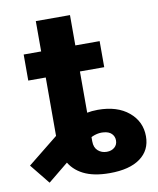

<svg xmlns="http://www.w3.org/2000/svg" viewBox="-124 -738 667 810"><g transform="rotate(-10 209.5 -333.0)"><path d="M281.2 10Q212.4 10 168.9 -12Q125.5 -34 105.1 -74.3Q84.7 -114.5 84.7 -168.4V-299.1H231.1V-135Q231.1 -108.2 246.7 -94.5Q262.2 -80.8 284.4 -80.8Q304.5 -80.8 317.5 -92Q330.5 -103.1 330.5 -121.5Q330.5 -138.6 318.8 -150.5Q307.1 -162.5 283.4 -164.1Q268.1 -165.4 252.3 -161.2Q236.5 -157 216.9 -145.6Q197.2 -134.3 169.8 -113.7L23.7 5.6L-45.2 -79.7L95.7 -192.9Q132 -222.6 179 -242.3Q225.9 -261.9 277 -261.9Q360 -261.9 409 -221Q458 -180.1 458 -116.8Q458 -57 412 -23.5Q366 10 281.2 10ZM84.7 -194.1V-675.8H231.1V-194.1ZM9.8 -434.3V-545.9H335.2V-434.3Z"/></g></svg>

Font: Inter Variable LoSnoCo
Style: Regular
Weight: 400
Designer: Rasmus Andersson
Foundry: rsms
Version: Version 4.000;git-a52131595; featfreeze: case,dlig,ss01,ss02